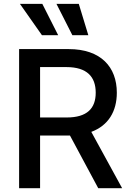

<svg xmlns="http://www.w3.org/2000/svg" viewBox="-20 -984 685 1004"><path d="M79.9 0H189.6V-275.2H338.8H345.9L493.6 0H618.6L457.4 -294.4C546.5 -327.4 590.9 -401.6 590.9 -499.3C590.9 -633.2 507.8 -727.3 339.1 -727.3H79.9ZM84.2 -963.8 199.2 -800.1H284.1L201.3 -963.8ZM189.6 -369.7V-633.2H327.4C435.7 -633.2 480.5 -581.7 480.5 -499.3C480.5 -417.3 435.7 -369.7 328.8 -369.7ZM275.2 -963.8 358.3 -800.1H441.8L392 -963.8Z"/></svg>

Font: Magic Ui Pro Medium
Style: Regular
Weight: 500
Designer: Stefan Endress, Andreas Faust
Version: Version 1.000;FEAKit 1.0